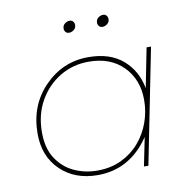

<svg xmlns="http://www.w3.org/2000/svg" viewBox="-78 -769 842 849"><g transform="rotate(-10 343.0 -345.0)"><path d="M294 2Q192 2 127.5 -60Q63 -122 63 -224Q63 -351 145 -435Q227 -519 342 -519Q439 -519 496.5 -469.5Q554 -420 569 -340L604 -517H624L521 0H501L527 -128Q439 2 294 2ZM296 -18Q356.5 -18 404 -40.8Q451.5 -63.5 484.8 -102Q518 -140.5 535.5 -189.2Q553 -238 553 -290Q553 -382 495.5 -440.5Q438 -499 340 -499Q269 -499 210.8 -464Q152.5 -429 117.8 -367.8Q83 -306.5 83 -227Q83 -155.5 112.5 -110Q144 -62 192.2 -40Q240.5 -18 296 -18ZM278 -640Q268 -640 262.5 -646.8Q257 -653.5 257 -662Q257 -676 267.2 -684Q277.5 -692 289 -692Q299 -692 304.5 -685.2Q310 -678.5 310 -670Q310 -656 299.8 -648Q289.5 -640 278 -640ZM428 -640Q418 -640 412.5 -646.8Q407 -653.5 407 -662Q407 -676 417.2 -684Q427.5 -692 439 -692Q449 -692 454.5 -685.2Q460 -678.5 460 -670Q460 -656 449.8 -648Q439.5 -640 428 -640Z"/></g></svg>

Font: Argentum Sans Thin
Style: Italic
Weight: 100
Italic angle: -11°
Designer: Julieta Ulanovsky (font), Cristiano Sobral (main changes and remaster)
Foundry: Julieta Ulanovsky (font), Cristiano Sobral (main changes and remaster)
Version: Version 2.007;June 15, 2022;FontCreator 14.0.0.2814 64-bit; 